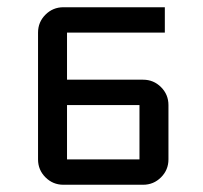

<svg xmlns="http://www.w3.org/2000/svg" viewBox="-20 -510 560 530"><path d="M445 -70Q445 -41 424.5 -20.5Q404 0 375 0H155Q126 0 105.5 -20.5Q85 -41 85 -70V-420Q85 -449 105.5 -469.5Q126 -490 155 -490H435V-420H165V-290H375Q404 -290 424.5 -269.5Q445 -249 445 -220ZM365 -70V-220H165V-70Z"/></svg>

Font: Iceland
Style: Regular
Weight: 400
Designer: Cyreal (www.cyreal.org)
Foundry: Cyreal (www.cyreal.org)
Version: Version 1.001